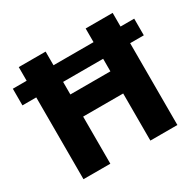

<svg xmlns="http://www.w3.org/2000/svg" viewBox="-154 -887 1081 1059"><g transform="rotate(-30 386.5 -357.0)"><path d="M88 0V-521H0V-627H88V-714H259V-627H514V-714H686V-627H773V-521H686V0H514V-300H259V0ZM259 -441H514V-521H259Z"/></g></svg>

Font: Noto Sans Khmer UI ExtraBold
Style: Regular
Weight: 800
Designer: Danh Hong and the Monotype Design Team
Foundry: Monotype Imaging Inc.
Version: Version 2.002; ttfautohint (v1.8.4.7-5d5b)